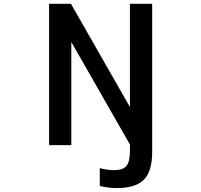

<svg xmlns="http://www.w3.org/2000/svg" viewBox="-20 -751 1040 995"><path d="M653.3 -196.3V-731.4H768.6V37.1Q768.6 136.7 725.6 180.2Q682.6 223.6 585.9 223.6Q542 223.6 497.1 212.9V120.1Q536.1 130.9 571.3 130.9Q616.2 130.9 634.8 109.4Q653.3 87.9 653.3 31.2V-2L349.6 -533.2V1H234.4V-731.4H347.7Z"/></svg>

Font: Gen Shin Gothic Monospace Medium
Style: Regular
Weight: 500
Designer: [Source Han Sans]
Ryoko NISHIZUKA  (kana & ideographs); Paul D. Hunt (Latin, Greek & Cyrillic); Wenlong ZHANG  (bopomofo
Version: Version 1.002.20150607